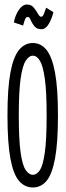

<svg xmlns="http://www.w3.org/2000/svg" viewBox="-20 -817 290 848"><path d="M125 11Q89 11 64 -18Q39 -47 26 -116.5Q13 -186 13 -308Q13 -427 26 -496.5Q39 -566 64 -596.5Q89 -627 125 -627Q161 -627 185.5 -596.5Q210 -566 223 -496.5Q236 -427 236 -308Q236 -186 223 -116.5Q210 -47 185.5 -18Q161 11 125 11ZM125 -45Q143 -45 156.5 -66Q170 -87 178 -143.5Q186 -200 186 -308Q186 -412 178 -469Q170 -526 156.5 -548.5Q143 -571 125 -571Q108 -571 93.5 -548.5Q79 -526 71 -469Q63 -412 63 -308Q63 -200 71 -143.5Q79 -87 93.5 -66Q108 -45 125 -45ZM184 -783 216 -763Q209 -735 195.5 -711.5Q182 -688 163 -688Q142 -688 131.5 -701.5Q121 -715 115.5 -728.5Q110 -742 103 -742Q95 -742 91 -732.5Q87 -723 82 -704L41 -718Q48 -752 64 -774.5Q80 -797 99 -797Q118 -797 129 -783.5Q140 -770 147.5 -756.5Q155 -743 161 -743Q169 -743 173 -753.5Q177 -764 184 -783Z"/></svg>

Font: Inconsolata UltraCondensed
Style: Regular
Weight: 400
Width: 1
Monospace: yes
Designer: Raph Levien, Cyreal, Brenton Simpson
Foundry: Raph Levien, Cyreal, Google
Version: Version 3.001; ttfautohint (v1.8.2.53-6de2)